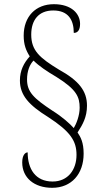

<svg xmlns="http://www.w3.org/2000/svg" viewBox="-20 -780 499 916"><path d="M229 116C321 116 379 50 379 -47C379 -100 365 -126 350 -148C374 -185 395 -221 395 -276C395 -347 355 -396 261 -448C169 -504 129 -539 129 -615C129 -685 165 -730 234 -730C305 -730 332 -686 332 -623C351 -623 362 -637 362 -666C362 -714 322 -760 237 -760C150 -760 93 -701 93 -610C93 -567 104 -539 122 -511C94 -480 75 -444 75 -396C75 -325 119 -278 209 -222C317 -152 345 -107 345 -41C345 30 304 86 231 86C149 86 112 26 112 -53C101 -53 86 -41 86 -5C86 68 143 116 229 116ZM332 -169C312 -191 278 -222 230 -252C141 -311 109 -341 109 -401C109 -441 122 -473 140 -491C166 -465 203 -440 249 -413C345 -353 360 -318 360 -266C360 -228 344 -189 332 -169Z"/></svg>

Font: Noto Serif Georgian Condensed ExtraLight
Style: Regular
Weight: 200
Width: 3
Designer: Monotype Design Team, Akaki Razmadze
Foundry: Google LLC
Version: Version 2.003